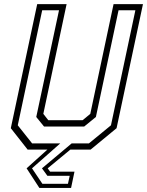

<svg xmlns="http://www.w3.org/2000/svg" viewBox="-20 -720 708 924"><path d="M169.5 184.5 108 90 208 0H113L32 -103L159 -700H300.5L188.5 -172L212.5 -141.5H377.5L414.5 -172L526.5 -700H668L541 -103L416 0H318.5L209.5 90L221 106H338.5L322 184.5ZM184 164.5H307L315.5 126H208L182 90L325 -30H408L514 -117L631.5 -670.5H550.5L441.5 -157L385 -111H192L154.5 -157L264 -670.5H183L65.5 -117L134.5 -30H270L134 90Z"/></svg>

Font: Tourney Expanded Light
Style: Italic
Weight: 300
Width: 7
Italic angle: -12°
Designer: Tyler Finck
Foundry: Etcetera Type Co
Version: Version 1.010; ttfautohint (v1.8.3)